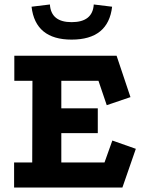

<svg xmlns="http://www.w3.org/2000/svg" viewBox="-20 -838 657 858"><path d="M44 -589H501L563 -404L457 -368L420 -477H254V-354H417V-243H254V-112H447L482 -210L587 -173L527 0H43V-112H124L125 -477H44ZM300 -661Q138 -661 121 -808L203 -818Q208 -739 300 -739Q394 -739 399 -818L481 -808Q464 -661 300 -661Z"/></svg>

Font: Podkova ExtraBold
Style: Regular
Weight: 800
Designer: Ilya Yudin
Foundry: Cyreal (www.cyreal.org)
Version: Version 2.103